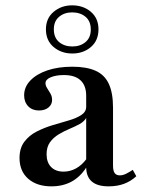

<svg xmlns="http://www.w3.org/2000/svg" viewBox="-20 -672 527 704"><path d="M168.5 11.3Q115.3 11.3 83.5 -16.5Q51.6 -44.4 51.6 -92.7Q51.6 -129 69.4 -152.4Q87.1 -175.8 114.9 -189.9Q142.7 -204 173.8 -213.3Q204.8 -222.6 232.7 -230.6Q260.5 -238.7 278.2 -250.4Q296 -262.1 296 -280.6V-321Q296 -358.1 275.4 -377.4Q254.8 -396.8 214.5 -396.8Q185.5 -396.8 166.1 -388.7Q146.8 -380.6 146.8 -366.9Q146.8 -358.1 152.8 -348.8Q158.9 -339.5 164.9 -329Q171 -318.5 171 -305.6Q171 -288.7 157.7 -277.8Q144.4 -266.9 122.6 -266.9Q98.4 -266.9 83.5 -282.3Q68.5 -297.6 68.5 -322.6Q68.5 -353.2 91.5 -377Q114.5 -400.8 154 -414.1Q193.5 -427.4 245.2 -427.4Q297.6 -427.4 330.6 -412.5Q363.7 -397.6 379 -364.5Q394.4 -331.5 394.4 -277.4V-65.3Q394.4 -46 400.4 -37.5Q406.5 -29 419.4 -29Q430.6 -29 442.7 -35.1Q454.8 -41.1 466.9 -49.2L479.8 -25.8Q459.7 -7.3 434.7 2Q409.7 11.3 378.2 11.3Q297.6 11.3 296 -57.3Q273.4 -22.6 241.5 -5.6Q209.7 11.3 168.5 11.3ZM212.9 -42.7Q237.1 -42.7 258.5 -54.4Q279.8 -66.1 296 -87.9V-239.5Q288.7 -226.6 272.2 -217.3Q255.6 -208.1 235.1 -199.6Q214.5 -191.1 195.2 -179.4Q175.8 -167.7 163.3 -150.4Q150.8 -133.1 150.8 -106.5Q150.8 -76.6 167.3 -59.7Q183.9 -42.7 212.9 -42.7ZM245.2 -475.8Q204.8 -475.8 176.6 -499.6Q148.4 -523.4 148.4 -564.5Q148.4 -604.8 176.6 -628.6Q204.8 -652.4 244.4 -652.4Q285.5 -652.4 313.3 -628.6Q341.1 -604.8 341.1 -564.5Q341.1 -523.4 313.3 -499.6Q285.5 -475.8 245.2 -475.8ZM245.2 -501.6Q274.2 -501.6 293.5 -517.7Q312.9 -533.9 312.9 -563.7Q312.9 -594.4 293.5 -610.5Q274.2 -626.6 244.4 -626.6Q216.1 -626.6 196.8 -610.5Q177.4 -594.4 177.4 -564.5Q177.4 -533.9 196.8 -517.7Q216.1 -501.6 245.2 -501.6Z"/></svg>

Font: Playfair SemiBold
Style: Regular
Weight: 600
Designer: Claus Eggers Sørensen
Foundry: Claus Eggers Sørensen
Version: Version 2.001;gftools[0.9.30]